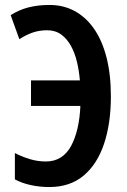

<svg xmlns="http://www.w3.org/2000/svg" viewBox="-20 -744 511 774"><path d="M170 -622Q138 -622 111 -612.5Q84 -603 58 -586L23 -683Q58 -705 96 -714.5Q134 -724 180 -724Q235 -724 280 -700Q325 -676 358 -629.5Q391 -583 409 -514Q427 -445 427 -355Q427 -247 399.5 -164.5Q372 -82 317 -36Q262 10 179 10Q140 10 103.5 2Q67 -6 40 -21V-127Q69 -112 100.5 -102.5Q132 -93 165 -93Q199 -93 224.5 -109Q250 -125 266.5 -155.5Q283 -186 292.5 -227Q302 -268 304 -317H105V-420H302Q299 -457 290.5 -493.5Q282 -530 266 -559Q250 -588 226.5 -605Q203 -622 170 -622Z"/></svg>

Font: Noto Sans Display ExtraCondensed SemiBold
Style: Regular
Weight: 600
Width: 2
Designer: Monotype Design Team
Foundry: Monotype Imaging Inc.
Version: Version 2.003